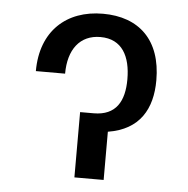

<svg xmlns="http://www.w3.org/2000/svg" viewBox="-45 -597 629 641"><g transform="rotate(5 270.0 -276.5)"><path d="M68.2 -342.3H166.2C166.2 -423.3 204.5 -474.4 273.4 -474.4C346.6 -474.4 375 -417.6 375 -341.6C375 -268.5 348 -218.8 272.7 -218.8H227.3V0H325.3V-161.6C431.5 -178.6 471.6 -251.1 471.6 -346.6C471.6 -481.5 396.3 -552.6 274.9 -552.6C153.4 -552.6 68.2 -477.3 68.2 -342.3Z"/></g></svg>

Font: Karasuma Gothic
Style: Regular
Weight: 400
Designer: Rasmus Andersson, Ryoko Nishizuka
Foundry: Genbu
Version: Version 1.00